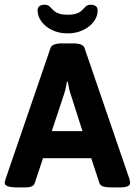

<svg xmlns="http://www.w3.org/2000/svg" viewBox="-20 -794 572 815"><path d="M0 0ZM0 -17.6Q0 -22.9 3.4 -33.2L194.8 -591.3Q201.7 -609.9 244.1 -609.9H289.1Q331.5 -609.9 338.4 -591.3L529.8 -33.2Q532.2 -23.4 532.2 -17.6Q532.2 -7.8 521.7 -3.2Q511.2 1.5 488.8 1.5H450.7Q430.2 1.5 417.7 -2.7Q405.3 -6.8 402.3 -16.6L367.2 -122.6H162.6L127.4 -16.6Q122.1 1.5 87.4 1.5H53.2Q0 1.5 0 -17.6ZM330.1 -237.3 280.8 -391.6Q276.4 -403.3 273.2 -418.5Q270 -433.6 267.6 -447.3H264.2L262.2 -436.5Q257.3 -407.7 251 -391.6L199.7 -237.3ZM139.6 -750Q139.6 -761.7 147.5 -767.8Q155.3 -773.9 169.9 -773.9Q179.7 -773.9 185.5 -770.3Q191.4 -766.6 198.7 -758.3Q207 -749.5 213.9 -744.4Q220.7 -739.3 233.6 -735.4Q246.6 -731.4 267.1 -731.4Q288.6 -731.4 302 -735.6Q315.4 -739.7 321.8 -744.9Q328.1 -750 337.4 -759.8Q343.8 -767.1 349.4 -770.5Q355 -773.9 364.7 -773.9Q378.9 -773.9 386.7 -767.8Q394.5 -761.7 394.5 -750Q394.5 -725.1 378.2 -702.6Q361.8 -680.2 332.5 -666.3Q303.2 -652.3 267.1 -652.3Q230.5 -652.3 201.4 -666.3Q172.4 -680.2 156 -702.6Q139.6 -725.1 139.6 -750Z"/></svg>

Font: Jaldi
Style: Bold
Weight: 400
Designer: Pablo Cosgaya and Nicolas Silva
Foundry: Omnibus-Type
Version: Version 1.007